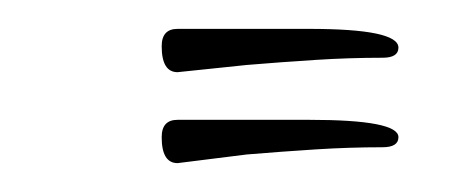

<svg xmlns="http://www.w3.org/2000/svg" viewBox="-20 -234 326 133"><path d="M103 -184Q92 -184 92 -202Q92 -214 103 -214H194Q256 -214 256 -201Q256 -194 245 -194Q222 -194 198.5 -192.5Q175 -191 151 -189ZM103 -121Q92 -121 92 -139Q92 -151 103 -151H194Q256 -151 256 -139Q256 -132 245 -132Q222 -132 198.5 -130.5Q175 -129 151 -127Z"/></svg>

Font: Passions Conflict
Style: Regular
Weight: 400
Designer: Robert E. Leuschke
Foundry: Robert E. Leuschke
Version: Version 1.010; ttfautohint (v1.8.3)